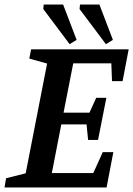

<svg xmlns="http://www.w3.org/2000/svg" viewBox="-33 -832 591 852"><path d="M-13 0 -6 -41 81 -63 176 -550 97 -572 105 -613H538L511 -472H464L461 -551H292L249 -332H364L394 -398H439L402 -211H358L351 -280H239L197 -64H381L423 -157H470L440 0ZM437 -636 320 -792 322 -812H408L468 -655ZM276 -636 159 -792 161 -812H247L307 -655Z"/></svg>

Font: Manuale SemiBold
Style: Italic
Weight: 600
Italic angle: -11°
Designer: Eduardo Tunni / Pablo Cosgaya
Foundry: Eduardo Tunni / Pablo Cosgaya
Version: Version 1.002